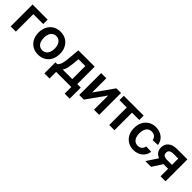

<svg xmlns="http://www.w3.org/2000/svg" viewBox="286 -1808 3241 3241"><g transform="rotate(45 1906.0 -187.5)"><path d="M417.5 -522.5V-416.5H181.6V0H57.1V-522.5Z M718.3 11.7Q642.1 11.7 584.2 -22.5Q526.4 -56.6 494.4 -117.9Q462.4 -179.2 462.4 -260.3Q462.4 -341.3 494.4 -402.8Q526.4 -464.4 584.2 -498.8Q642.1 -533.2 718.3 -533.2Q795.4 -533.2 852.8 -498.8Q910.2 -464.4 942.1 -402.8Q974.1 -341.3 974.1 -260.3Q974.1 -179.2 942.1 -117.9Q910.2 -56.6 852.8 -22.5Q795.4 11.7 718.3 11.7ZM718.3 -91.3Q759.3 -91.3 788.3 -112.3Q817.4 -133.3 833 -171.4Q848.6 -209.5 848.6 -260.3Q848.6 -311.5 833 -349.6Q817.4 -387.7 788.3 -408.9Q759.3 -430.2 718.3 -430.2Q678.2 -430.2 648.9 -408.9Q619.6 -387.7 604 -349.6Q588.4 -311.5 588.4 -260.3Q588.4 -209 604 -171.1Q619.6 -133.3 648.7 -112.3Q677.7 -91.3 718.3 -91.3Z M1020.5 158.2V-106H1063.5Q1080.6 -119.6 1092.5 -140.1Q1104.5 -160.6 1112.3 -188.5Q1120.1 -216.3 1125.2 -252.2Q1130.4 -288.1 1134.3 -333L1150.4 -522.5H1540.5V-106H1624.5V158.2H1504.4V0H1143.1V158.2ZM1192.9 -106H1421.4V-418H1257.8L1250 -333Q1243.7 -253.9 1231.2 -197.8Q1218.8 -141.6 1192.9 -106Z M2169.4 0H2046.4V-337.4H2044.4L1804.7 0H1694.3V-522.5H1817.9V-185.5H1819.8L2057.6 -522.5H2169.4Z M2410.6 0V-418.5H2235.8V-522.5H2709.5V-418.5H2535.2V0Z M2996.1 11.7Q2919.9 11.7 2862.5 -22.7Q2805.2 -57.1 2773.4 -118.4Q2741.7 -179.7 2741.7 -260.3Q2741.7 -340.8 2773.4 -402.3Q2805.2 -463.9 2862.5 -498.5Q2919.9 -533.2 2996.1 -533.2Q3043.9 -533.2 3084.5 -519.3Q3125 -505.4 3156 -480Q3187 -454.6 3206.1 -419.7Q3225.1 -384.8 3230.5 -342.3L3109.9 -336.9Q3106.4 -357.9 3097.2 -375Q3087.9 -392.1 3073.5 -404.3Q3059.1 -416.5 3040 -423.3Q3021 -430.2 2997.6 -430.2Q2956.1 -430.2 2927 -408.9Q2897.9 -387.7 2882.8 -349.6Q2867.7 -311.5 2867.7 -260.3Q2867.7 -209.5 2882.8 -171.4Q2897.9 -133.3 2927 -112.3Q2956.1 -91.3 2997.6 -91.3Q3021.5 -91.3 3040.3 -97.9Q3059.1 -104.5 3073 -116.9Q3086.9 -129.4 3095.9 -147Q3105 -164.6 3109.4 -186L3230.5 -180.7Q3226.1 -138.2 3207 -103.3Q3188 -68.4 3157 -42.5Q3126 -16.6 3085 -2.4Q3043.9 11.7 2996.1 11.7Z M3754.4 0H3635.3V-422.4H3523.9Q3469.2 -422.4 3443.8 -404.1Q3418.5 -385.7 3418.5 -346.7Q3418.5 -308.6 3444.6 -290.5Q3470.7 -272.5 3526.4 -272.5H3685.5V-180.2H3513.2Q3409.7 -180.2 3352.8 -224.6Q3295.9 -269 3295.9 -348.1Q3295.9 -430.2 3351.6 -476.3Q3407.2 -522.5 3508.8 -522.5H3754.4ZM3409.7 0H3272.5L3425.8 -233.4H3559.6Z"/></g></svg>

Font: Inter 28pt SemiBold
Style: Regular
Weight: 600
Designer: Rasmus Andersson
Foundry: rsms
Version: Version 4.001;git-66647c0bb